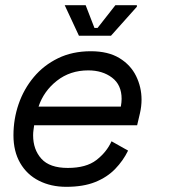

<svg xmlns="http://www.w3.org/2000/svg" viewBox="-20 -708 652 742"><path d="M236 14Q177 14 130.5 -9.5Q84 -33 58 -78Q32 -123 32 -185Q32 -248 52 -306Q72 -364 110.5 -410Q149 -456 204.5 -483Q260 -510 331 -510Q398 -510 441.5 -483.5Q485 -457 506 -414Q527 -371 527 -323Q527 -297 521 -271L510 -224H112Q111 -216 109.5 -206Q108 -196 108 -185Q108 -130 140 -94.5Q172 -59 242 -59Q313 -59 352.5 -89.5Q392 -120 411 -162L475 -126Q456 -87 425 -55Q394 -23 348 -4.5Q302 14 236 14ZM129 -296H447Q450 -313 450 -326Q450 -380 413 -408Q376 -436 321 -436Q251 -436 200 -396Q149 -356 129 -296ZM285 -570 230 -688H311L345 -600H357L426 -688H509V-682L409 -570Z"/></svg>

Font: Space Mono
Style: Italic
Weight: 400
Italic angle: -12°
Monospace: yes
Designer: Colophon Foundry + Benjamin Critton
Foundry: Colophon Foundry & Benjamin Critton
Version: Version 1.003; ttfautohint (v1.8.4.7-5d5b)